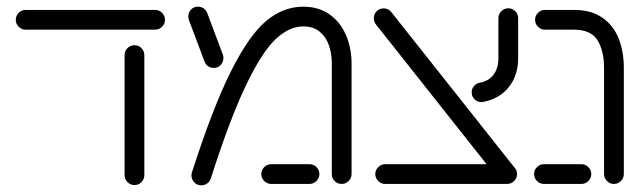

<svg xmlns="http://www.w3.org/2000/svg" viewBox="-20 -548 1916 572"><path d="M27 -489.3Q27 -501.1 35.7 -509.8Q44.4 -518.5 56.7 -518.5H441.9Q454.1 -518.5 462.8 -509.8Q471.5 -501.1 471.5 -489.3Q471.5 -477 462.8 -468.3Q454.1 -459.6 441.9 -459.6H56.7Q44.4 -459.6 35.7 -468.3Q27 -477 27 -489.3ZM351.1 -26.3V-383.7Q351.1 -395.9 359.8 -404.6Q368.5 -413.3 380.7 -413.3Q393 -413.3 401.5 -404.6Q410 -395.9 410 -383.7V-26.3Q410 -14.1 401.5 -5.4Q393 3.3 380.7 3.3Q368.5 3.3 359.8 -5.4Q351.1 -14.1 351.1 -26.3Z M550.4 -25.6Q550.4 -30.7 551.9 -34.8Q614.1 -228.1 668.1 -335.7Q722.2 -443.3 773.1 -485.7Q824.1 -528.1 883.3 -528.1Q929.3 -528.1 961.9 -505Q994.4 -481.9 1010.9 -443.1Q1027.4 -404.4 1027.4 -358.5V-29.6Q1027.4 -17.4 1018.7 -8.7Q1010 0 997.8 0Q985.6 0 977 -8.7Q968.5 -17.4 968.5 -29.6V-358.5Q968.5 -386.3 960.4 -411.5Q952.2 -436.7 933.1 -453Q914.1 -469.3 883.3 -469.3Q841.1 -469.3 800.4 -430.6Q759.6 -391.9 712 -292.2Q664.4 -192.6 607.8 -15.6Q604.8 -6.7 597 -1.3Q589.3 4.1 579.6 4.1Q567 4.1 558.7 -4.8Q550.4 -13.7 550.4 -25.6ZM758.5 -29.6Q758.5 -41.5 767.2 -50.2Q775.9 -58.9 788.1 -58.9H901.9Q914.1 -58.9 922.8 -50.2Q931.5 -41.5 931.5 -29.6Q931.5 -17.4 922.8 -8.7Q914.1 0 901.9 0H788.1Q775.9 0 767.2 -8.7Q758.5 -17.4 758.5 -29.6ZM588.9 -365.6 542.6 -488.9Q541.1 -493.3 541.1 -498.9Q541.1 -510.4 548.9 -519.3Q556.7 -528.1 570 -528.1Q579.6 -528.1 587.2 -522.6Q594.8 -517 597.8 -508.1L644.1 -384.8Q645.6 -380.7 645.6 -375.6Q645.6 -363.7 637.6 -354.6Q629.6 -345.6 616.3 -345.6Q607 -345.6 599.4 -351.1Q591.9 -356.7 588.9 -365.6Z M1093.7 -493.7Q1093.7 -505.6 1101.9 -514.3Q1110 -523 1123 -523Q1136.7 -523 1145.6 -512.2L1513.3 -48.1H1438.1L1100 -475.2Q1093.7 -483 1093.7 -493.7ZM1098.1 -29.6Q1098.1 -41.5 1106.9 -50.2Q1115.6 -58.9 1127.4 -58.9H1490.7Q1503 -58.9 1511.7 -50.2Q1520.4 -41.5 1520.4 -29.6Q1520.4 -17.4 1511.7 -8.7Q1503 0 1490.7 0H1127.4Q1115.6 0 1106.9 -8.7Q1098.1 -17.4 1098.1 -29.6ZM1414.4 -243.7Q1402.6 -243.7 1393.9 -252Q1385.2 -260.4 1385.2 -273Q1385.2 -283 1391.5 -290.9Q1397.8 -298.9 1407.4 -301.1Q1435.2 -305.9 1450 -325Q1464.8 -344.1 1464.8 -375.6V-493.7Q1464.8 -505.9 1473.5 -514.6Q1482.2 -523.3 1494.4 -523.3Q1506.7 -523.3 1515.2 -514.6Q1523.7 -505.9 1523.7 -493.7V-375.6Q1523.7 -324.4 1496.9 -289.8Q1470 -255.2 1423.3 -245.2Q1417.4 -243.7 1414.4 -243.7Z M1779.6 -29.6V-345.6Q1779.6 -395.6 1760.4 -427.6Q1741.1 -459.6 1689.3 -459.6H1603.3Q1591.5 -459.6 1582.8 -468.3Q1574.1 -477 1574.1 -489.3Q1574.1 -501.1 1582.8 -509.8Q1591.5 -518.5 1603.3 -518.5H1689.3Q1740.7 -518.5 1774.1 -495.6Q1807.4 -472.6 1823 -433.5Q1838.5 -394.4 1838.5 -345.6V-29.6Q1838.5 -17.4 1829.8 -8.7Q1821.1 0 1809.3 0Q1797 0 1788.3 -8.7Q1779.6 -17.4 1779.6 -29.6ZM1571.1 -29.6Q1571.1 -41.5 1579.8 -50.2Q1588.5 -58.9 1600.7 -58.9H1711.9Q1724.1 -58.9 1732.8 -50.2Q1741.5 -41.5 1741.5 -29.6Q1741.5 -17.4 1732.8 -8.7Q1724.1 0 1711.9 0H1600.7Q1588.5 0 1579.8 -8.7Q1571.1 -17.4 1571.1 -29.6Z"/></svg>

Font: 26F Galaxy Hebrew Medium
Style: Regular
Weight: 500
Designer: C₂₉H₂₅N₃O₅
Version: Version 1.000